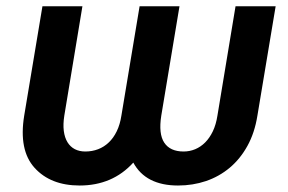

<svg xmlns="http://www.w3.org/2000/svg" viewBox="-20 -565 892 595"><path d="M55 -206.7 111.5 -545.5H235.4L179.3 -206.7Q175.1 -180 177.7 -159.3Q180.4 -138.5 189.1 -124.3Q197.8 -110.1 211.8 -102.8Q225.9 -95.5 244.3 -95.5Q265.6 -95.5 284.1 -102.6Q302.6 -109.7 317.1 -123.6Q331.7 -137.4 341.8 -158.2Q351.9 -179 356.2 -206.7L412.6 -545.5H536.2L479.8 -206.7Q470.9 -150.2 489 -122.9Q507.1 -95.5 549 -95.5Q567.8 -95.5 584.9 -102.6Q601.9 -109.7 615.8 -123.6Q629.6 -137.4 639.6 -158.2Q649.5 -179 653.8 -206.7L709.9 -545.5H834.2L777.7 -206.7Q769.2 -153.4 746.8 -112.9Q724.4 -72.4 691.8 -45.1Q659.1 -17.8 618.3 -3.9Q577.4 9.9 531.6 9.9Q481.9 9.9 447.1 -7.8Q412.3 -25.6 393.1 -61.1Q360.8 -25.6 319.1 -7.8Q277.3 9.9 226.9 9.9Q136.7 9.9 87 -45.1Q37.6 -99.8 55 -206.7Z"/></svg>

Font: Inter P Semi Bold
Style: Italic
Weight: 600
Italic angle: 9.39999°
Designer: Rasmus Andersson
Foundry: rsms
Version: Version 3.018;git-588b23468